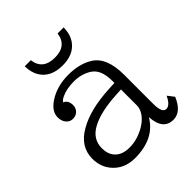

<svg xmlns="http://www.w3.org/2000/svg" viewBox="-213 -894 1045 1045"><g transform="rotate(-45 310.0 -371.0)"><path d="M431.2 -351.1V-366.2Q431.2 -437.5 399.9 -470.7Q383.8 -487.8 354.5 -499.5Q319.8 -513.2 282.7 -513.2Q223.1 -513.2 184.6 -494.1Q165 -484.9 159.2 -473.1Q187 -462.4 187 -424.8Q187 -406.7 177.2 -393.1Q162.1 -372.1 133.8 -372.1Q111.3 -372.1 96.2 -389.2Q80.1 -407.7 80.1 -436.5Q80.1 -483.9 135.7 -519.5Q198.2 -560.1 285.6 -560.1Q372.1 -560.1 430.2 -522.5Q500 -477.1 500 -345.2V-120.1Q500 -50.8 531.2 -50.8Q559.1 -50.8 583 -101.1L611.8 -64Q577.1 18.1 517.1 18.1Q438.5 18.1 432.1 -86.9Q371.1 18.1 221.2 18.1Q135.7 18.1 87.4 -43Q54.2 -85.4 54.2 -144Q54.2 -237.3 147.5 -290Q237.8 -341.8 389.2 -349.1ZM431.2 -300.8 394 -298.8Q266.1 -292 197.3 -253.9Q131.3 -217.8 131.3 -147.9Q131.3 -102.5 155.8 -75.7Q184.1 -43.9 240.2 -43.9Q295.4 -43.9 346.2 -70.3Q399.9 -98.1 421.4 -139.6Q431.2 -159.2 431.2 -178.2ZM449.7 -760.3Q448.2 -704.6 422.4 -670.4Q382.8 -617.2 299.8 -617.2Q210 -617.2 171.4 -678.2Q150.9 -710.9 149.9 -760.3H196.8Q207.5 -677.2 299.8 -677.2Q391.6 -677.2 402.8 -760.3Z"/></g></svg>

Font: BIZ UDPMincho
Style: Regular
Weight: 400
Designer: TypeBank Co., Ltd.
Foundry: Morisawa Inc.
Version: Version 1.06